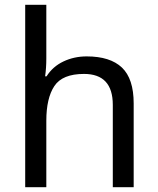

<svg xmlns="http://www.w3.org/2000/svg" viewBox="-20 -780 658 800"><path d="M173 -537Q173 -497 168 -462H174Q200 -503 244.5 -524Q289 -545 341 -545Q439 -545 488 -498.5Q537 -452 537 -349V0H450V-343Q450 -472 330 -472Q240 -472 206.5 -421.5Q173 -371 173 -277V0H85V-760H173Z"/></svg>

Font: Noto Sans Hebrew Droid SemiBold
Style: Regular
Weight: 600
Designer: Monotype Design Team
Foundry: Monotype Imaging Inc.
Version: Version 1.100; ttfautohint (v1.8.4.7-5d5b)